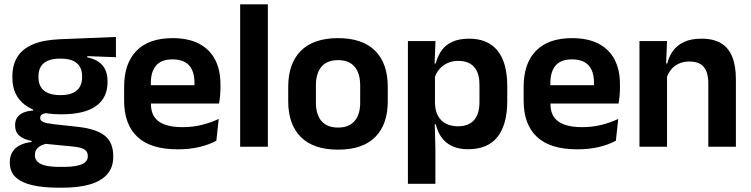

<svg xmlns="http://www.w3.org/2000/svg" viewBox="-20 -681 3486 891"><path d="M264 -150.5Q152.5 -150.5 95 -194.8Q37.5 -239 37.5 -319V-326.5Q37.5 -379.5 60.5 -416.8Q83.5 -454 132.5 -475Q181.5 -496 259.5 -499L518 -509.5V-415.5L385 -420.5V-415Q416.5 -408.5 437.2 -394.2Q458 -380 468.5 -357.8Q479 -335.5 479 -304V-299.5Q479 -227 425.5 -188.8Q372 -150.5 264 -150.5ZM258 93.5H272Q311 93.5 336.5 88.2Q362 83 374.8 72.2Q387.5 61.5 387.5 44.5V43Q387.5 22 371.2 12.2Q355 2.5 319 -1L175.5 -15L205 -16.5Q186.5 -13 172.2 -6.2Q158 0.5 150 11.5Q142 22.5 142 38.5V39.5Q142 58 155 70.2Q168 82.5 194 88Q220 93.5 258 93.5ZM251 190Q180 190 129.5 178.2Q79 166.5 52.2 141Q25.5 115.5 25.5 73.5V71.5Q25.5 43 38 23.5Q50.5 4 73.5 -7.5Q96.5 -19 126.5 -22V-27Q88.5 -34.5 69.2 -51.8Q50 -69 50 -99V-99.5Q50 -120.5 59.5 -135Q69 -149.5 87.8 -158Q106.5 -166.5 134 -168V-182.5L242.5 -155.5L207.5 -156.5Q184.5 -156 175.5 -150.2Q166.5 -144.5 166.5 -134V-133.5Q166.5 -120.5 180.5 -114.8Q194.5 -109 227 -105L344.5 -92Q427 -82.5 466.2 -51.5Q505.5 -20.5 505.5 44V46.5Q505.5 96 477.5 127.8Q449.5 159.5 396.8 174.8Q344 190 269 190ZM260.5 -239.5Q294 -239.5 316.2 -249Q338.5 -258.5 349.8 -277Q361 -295.5 361 -322V-327.5Q361 -354 350 -372.2Q339 -390.5 317 -399.8Q295 -409 261.5 -409H260Q224.5 -409 202 -399.2Q179.5 -389.5 169 -371.2Q158.5 -353 158.5 -327.5V-322Q158.5 -295.5 169.8 -277Q181 -258.5 203.8 -249Q226.5 -239.5 260.5 -239.5Z M805 12Q679 12 617.5 -46Q556 -104 556 -214V-278Q556 -387 613.5 -445.5Q671 -504 780.5 -504Q854.5 -504 904 -478Q953.5 -452 978.2 -404.2Q1003 -356.5 1003 -290V-272.5Q1003 -254.5 1001.2 -235.8Q999.5 -217 996.5 -200.5H880.5Q882 -228 882.2 -252.8Q882.5 -277.5 882.5 -297.5Q882.5 -332 871.5 -356.2Q860.5 -380.5 838 -393Q815.5 -405.5 780.5 -405.5Q729 -405.5 704.5 -377Q680 -348.5 680 -296V-250.5L680.5 -236V-197.5Q680.5 -174.5 687.8 -155Q695 -135.5 712 -121.2Q729 -107 757.2 -99Q785.5 -91 828 -91Q874 -91 915.8 -101.2Q957.5 -111.5 995 -129L984 -28Q950.5 -9.5 905.2 1.2Q860 12 805 12ZM624 -200.5V-285.5H970.5V-200.5Z M1094.5 0V-661H1223V0Z M1549 13.5Q1435 13.5 1376.2 -45Q1317.5 -103.5 1317.5 -211.5V-278Q1317.5 -386.5 1376.2 -445.2Q1435 -504 1549 -504Q1662.5 -504 1721 -445.2Q1779.5 -386.5 1779.5 -278V-211.5Q1779.5 -103.5 1721.2 -45Q1663 13.5 1549 13.5ZM1549 -89Q1599 -89 1625.2 -119Q1651.5 -149 1651.5 -205V-284.5Q1651.5 -341.5 1625.2 -371.8Q1599 -402 1549 -402Q1498.5 -402 1472.2 -371.8Q1446 -341.5 1446 -284.5V-205Q1446 -149 1472.2 -119Q1498.5 -89 1549 -89Z M2153 11.5Q2109 11.5 2078.5 -2.8Q2048 -17 2029.2 -43Q2010.5 -69 2002.5 -104H1966L1998.5 -202Q1999.5 -167 2012.8 -143Q2026 -119 2049.8 -107Q2073.5 -95 2105.5 -95Q2154 -95 2179.5 -123.2Q2205 -151.5 2205 -207V-287.5Q2205 -342.5 2180 -370.5Q2155 -398.5 2106 -398.5Q2078 -398.5 2055.5 -387.8Q2033 -377 2018 -359Q2003 -341 1996.5 -317.5L1966.5 -386.5H2002Q2010 -418.5 2027.8 -444.8Q2045.5 -471 2077.2 -486.2Q2109 -501.5 2157.5 -501.5Q2244 -501.5 2289 -445.8Q2334 -390 2334 -281V-213Q2334 -103 2288.8 -45.8Q2243.5 11.5 2153 11.5ZM1873 172V-490.5H2001L1996 -366L1998.5 -343.5V-147L1997 -124L2000.5 10.5V172Z M2659 12Q2533 12 2471.5 -46Q2410 -104 2410 -214V-278Q2410 -387 2467.5 -445.5Q2525 -504 2634.5 -504Q2708.5 -504 2758 -478Q2807.5 -452 2832.2 -404.2Q2857 -356.5 2857 -290V-272.5Q2857 -254.5 2855.2 -235.8Q2853.5 -217 2850.5 -200.5H2734.5Q2736 -228 2736.2 -252.8Q2736.5 -277.5 2736.5 -297.5Q2736.5 -332 2725.5 -356.2Q2714.5 -380.5 2692 -393Q2669.5 -405.5 2634.5 -405.5Q2583 -405.5 2558.5 -377Q2534 -348.5 2534 -296V-250.5L2534.5 -236V-197.5Q2534.5 -174.5 2541.8 -155Q2549 -135.5 2566 -121.2Q2583 -107 2611.2 -99Q2639.5 -91 2682 -91Q2728 -91 2769.8 -101.2Q2811.5 -111.5 2849 -129L2838 -28Q2804.5 -9.5 2759.2 1.2Q2714 12 2659 12ZM2478 -200.5V-285.5H2824.5V-200.5Z M3267 0V-294.5Q3267 -325.5 3258.8 -348Q3250.5 -370.5 3231.5 -383Q3212.5 -395.5 3179.5 -395.5Q3150.5 -395.5 3128.8 -385Q3107 -374.5 3093.2 -356.8Q3079.5 -339 3072.5 -316.5L3052.5 -386.5H3076.5Q3084.5 -419 3103.2 -445Q3122 -471 3154.2 -486.2Q3186.5 -501.5 3235 -501.5Q3291.5 -501.5 3326.5 -480.2Q3361.5 -459 3378.2 -417Q3395 -375 3395 -313V0ZM2947.5 0V-490.5H3075.5L3070.5 -371L3075.5 -360.5V0Z"/></svg>

Font: Anek Bangla Medium SemiBold
Style: Regular
Weight: 600
Version: Version 1.003